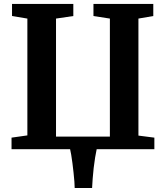

<svg xmlns="http://www.w3.org/2000/svg" viewBox="-20 -763 848 982"><path d="M451 198.5H362Q362 186.5 360.5 165.8Q359 145 356.2 120.2Q353.5 95.5 350.5 71.5Q347.5 47.5 344.2 28.5Q341 9.5 338.5 0H39V-59L120 -70.5V-668L41.5 -681V-743H355V-681L266.5 -668V-64.5H542V-668L458 -681V-743H764V-681L688 -668V-69.5L769.5 -59V0H474.5Q470.5 17.5 466.5 42.5Q462.5 67.5 459.2 95.5Q456 123.5 454 150.5Q452 177.5 451 198.5Z"/></svg>

Font: Merriweather 20pt
Style: Bold
Weight: 700
Version: Version 2.100